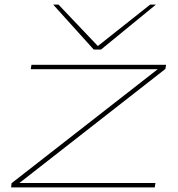

<svg xmlns="http://www.w3.org/2000/svg" viewBox="-20 -810 768 830"><path d="M28 0 30 -18 662 -511H113L116 -530H698L695 -512L64 -19H652L649 0ZM654 -790 417 -596H385L210 -790H233L403 -611L629 -790Z"/></svg>

Font: Georama ExtraExtended Thin
Style: Italic
Weight: 100
Width: 8
Italic angle: -9°
Designer: Jean-Baptiste Levee
Foundry: Production Type
Version: Version 1.000